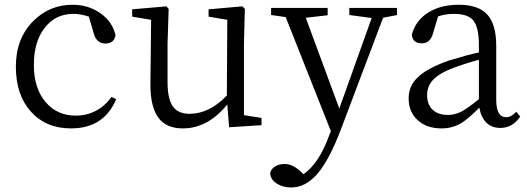

<svg xmlns="http://www.w3.org/2000/svg" viewBox="-20 -536 2258 822"><path d="M284.2 13.7Q176.8 13.7 112.3 -58.1Q47.9 -129.9 47.9 -251Q47.9 -371.1 122.1 -445.3Q191.4 -515.6 291 -515.6Q358.4 -515.6 409.7 -479.5Q460.9 -443.4 474.6 -385.7Q468.8 -349.6 431.6 -349.6Q393.6 -349.6 381.8 -391.6L360.4 -464.8Q325.2 -476.6 293.9 -476.6Q218.8 -476.6 172.9 -418.9Q125 -359.4 125 -258.3Q125 -157.2 175.8 -98.6Q224.6 -41 304.7 -41Q351.6 -41 391.1 -62Q430.7 -83 457 -121.1L477.5 -111.3Q424.8 13.7 284.2 13.7Z M762.7 13.7Q693.4 13.7 660.2 -29.3Q623 -76.2 624 -179.7L627 -451.2L545.9 -464.8V-496.1L692.4 -508.8L702.1 -498L697.3 -349.6V-185.5Q697.3 -111.3 720.7 -79.1Q743.2 -48.8 792 -48.8Q876 -48.8 951.2 -127L953.1 -451.2L873 -464.8V-496.1L1017.6 -508.8L1028.3 -498L1024.4 -349.6V-43L1099.6 -31.2V0L960.9 8.8L953.1 -88.9Q870.1 13.7 762.7 13.7Z M1227.5 266.6Q1190.4 266.6 1165 250Q1137.7 232.4 1136.7 205.1Q1140.6 186.5 1159.2 175.8Q1175.8 166 1198.2 166Q1234.4 166 1271.5 202.1L1279.3 210Q1345.7 163.1 1387.7 47.9L1396.5 25.4L1203.1 -462.9L1140.6 -471.7V-502H1382.8V-470.7L1289.1 -460L1432.6 -71.3L1571.3 -459L1475.6 -471.7V-502H1679.7V-471.7L1620.1 -460L1440.4 15.6Q1390.6 147.5 1338.9 208Q1288.1 266.6 1227.5 266.6Z M1870.1 13.7Q1808.6 13.7 1770.5 -19.5Q1729.5 -54.7 1729.5 -115.2Q1729.5 -167 1765.6 -202.1Q1804.7 -242.2 1900.4 -276.4Q1976.6 -299.8 2030.3 -311.5V-342.8Q2030.3 -420.9 2004.9 -450.2Q1981.4 -476.6 1923.8 -476.6Q1886.7 -476.6 1855.5 -465.8L1834 -393.6Q1822.3 -350.6 1786.1 -350.6Q1746.1 -350.6 1743.2 -387.7Q1758.8 -447.3 1812 -481.4Q1865.2 -515.6 1943.4 -515.6Q2026.4 -515.6 2064.5 -475.6Q2104.5 -433.6 2104.5 -339.8V-108.4Q2104.5 -34.2 2146.5 -34.2Q2168.9 -34.2 2190.4 -57.6L2207 -37.1Q2174.8 11.7 2122.1 11.7Q2085 11.7 2062 -11.2Q2039.1 -34.2 2032.2 -75.2Q1984.4 -26.4 1953.1 -7.8Q1915 13.7 1870.1 13.7ZM1898.4 -43.9Q1927.7 -43.9 1956.1 -58.6Q1981.4 -72.3 2030.3 -111.3V-280.3Q1962.9 -261.7 1920.9 -245.1Q1855.5 -220.7 1829.1 -188.5Q1808.6 -163.1 1808.6 -128.9Q1808.6 -86.9 1834 -64.5Q1857.4 -43.9 1898.4 -43.9Z"/></svg>

Font: Bpmf Zihi Box R
Style: R
Weight: 400
Foundry: But Ko
Version: Version 1.320